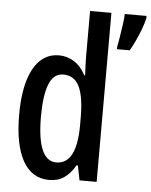

<svg xmlns="http://www.w3.org/2000/svg" viewBox="-54 -805 678 860"><g transform="rotate(5 285.0 -375.0)"><path d="M199 10Q121 10 80.5 -62.5Q40 -135 40 -270Q40 -404 80.5 -477Q121 -550 195 -550Q232 -550 263.5 -530Q295 -510 315 -471H319Q318 -496 317 -515.5Q316 -535 316 -550V-760H412V0H335L322 -66H316Q294 -28 266 -9Q238 10 199 10ZM224 -71Q316 -71 316 -248V-278Q316 -375 293.5 -420.5Q271 -466 222 -466Q178 -466 158 -415.5Q138 -365 138 -270Q138 -71 224 -71ZM570 -750Q565 -727 554.5 -699Q544 -671 531.5 -644.5Q519 -618 508 -600H451V-612Q454 -624 458.5 -653Q463 -682 467.5 -712.5Q472 -743 472 -760H570Z"/></g></svg>

Font: Noto Sans Ethiopic ExtraCondensed Medium
Style: Regular
Weight: 500
Width: 2
Designer: Monotype Design Team
Foundry: Monotype Imaging Inc.
Version: Version 2.102; ttfautohint (v1.8.4.7-5d5b)